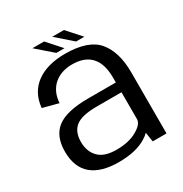

<svg xmlns="http://www.w3.org/2000/svg" viewBox="-166 -829 912 959"><g transform="rotate(-30 290.5 -349.5)"><path d="M442.5 0H522V-352.5C522 -430 504.5 -490.5 469 -533.5C433.5 -576.5 370.5 -598 280.5 -598C147 -598 55.5 -537.5 45.5 -421.5L135 -398C140 -485.5 201.5 -534.5 284.5 -534.5C333 -534.5 369 -521.5 393.5 -494.5C418 -468 430 -428 430 -374.5V-347H270.5C187.5 -347 128 -333 91.5 -305.5C55.5 -278 37 -234.5 37 -175.5C37 -114 55 -69 90.5 -39C126 -9.5 177.5 5.5 245 5.5C312 5.5 365 -7 404 -31.5C416 -38.5 426 -46.5 434 -54.5ZM430 -136C430 -116.5 414.5 -98 383.5 -80.5C353 -63 314 -54 266.5 -54C219.5 -54 185 -65 163.5 -87.5C141.5 -109.5 130.5 -139.5 130.5 -176.5C130.5 -216 142.5 -244.5 166 -263C190 -281.5 230.5 -290.5 288 -290.5H430ZM246.5 -623.5H293.5L222 -703.5H154.5ZM360.5 -623.5H408L336.5 -703.5H269Z"/></g></svg>

Font: Anybody
Style: Regular
Weight: 400
Designer: Tyler Finck
Foundry: Etcetera Type Company
Version: Version 1.110